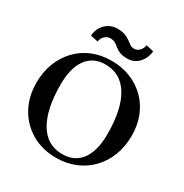

<svg xmlns="http://www.w3.org/2000/svg" viewBox="-208 -1079 1201 1256"><g transform="rotate(30 392.0 -451.0)"><path d="M391 16Q287 16 206.5 -30.5Q126 -77 80.5 -159Q35 -241 35 -347Q35 -428 61.5 -495.5Q88 -563 135 -612.5Q182 -662 247 -689Q312 -716 391 -716Q470 -716 535.5 -689.5Q601 -663 649 -615Q697 -567 723 -501.5Q749 -436 749 -357Q749 -275 723 -207Q697 -139 649 -89Q601 -39 535.5 -11.5Q470 16 391 16ZM414 -25Q507 -25 556.5 -92.5Q606 -160 606 -286Q606 -474 544.5 -574.5Q483 -675 368 -675Q277 -675 227.5 -607.5Q178 -540 178 -415Q178 -227 239 -126Q300 -25 414 -25ZM190 -791Q193 -828 210 -856Q227 -884 255 -900.5Q283 -917 318 -917Q355 -917 378 -908Q401 -899 416.5 -887Q432 -875 445.5 -866Q459 -857 477 -857Q499 -857 516 -874.5Q533 -892 537 -918L594 -905Q589 -851 555 -815Q521 -779 471 -779Q433 -779 412 -788Q391 -797 376.5 -809Q362 -821 348 -830Q334 -839 310 -839Q286 -839 268.5 -822Q251 -805 247 -779Z"/></g></svg>

Font: Wittgenstein SemiBold
Style: Regular
Weight: 600
Designer: Jörg Drees
Foundry: Jörg Drees
Version: Version 1.500